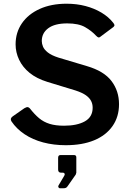

<svg xmlns="http://www.w3.org/2000/svg" viewBox="-20 -772 705 1034"><path d="M497 -580Q473 -606 438 -626Q403 -646 342 -646Q275 -646 240 -620Q205 -594 205 -551Q205 -537 211.5 -521Q218 -505 237.5 -489.5Q257 -474 294 -462L448 -416Q540 -389 580.5 -335.5Q621 -282 621 -211Q621 -143 586 -93Q551 -43 487 -16.5Q423 10 334 10Q269 10 212.5 -5Q156 -20 112.5 -49Q69 -78 42 -118Q37 -126 38.5 -132.5Q40 -139 48 -145L111 -189Q123 -196 129.5 -195Q136 -194 141 -188Q166 -156 190.5 -135.5Q215 -115 247 -105Q279 -95 325 -95Q395 -95 437 -118.5Q479 -142 479 -192Q479 -212 470.5 -228.5Q462 -245 442.5 -259Q423 -273 386 -285L235 -331Q177 -349 139.5 -379.5Q102 -410 83 -450Q64 -490 64 -533Q64 -597 98 -646.5Q132 -696 194 -724Q256 -752 339 -752Q393 -752 440.5 -739.5Q488 -727 526.5 -704Q565 -681 590 -649Q594 -644 596 -638.5Q598 -633 590 -626L519 -573Q514 -569 509.5 -570.5Q505 -572 497 -580ZM303 242Q298 242 295 237Q292 232 295 227L324 178Q330 170 328 164Q326 158 318 158H309Q293 158 293 141V78Q293 63 306 63H378Q391 63 391 75V158Q391 160 389.5 163Q388 166 388 168L344 231Q340 237 335 239.5Q330 242 319 242Z"/></svg>

Font: Libre Franklin Thin SemiBold
Style: Regular
Weight: 600
Version: Version 3.000